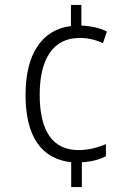

<svg xmlns="http://www.w3.org/2000/svg" viewBox="-20 -744 536 774"><path d="M308 -641Q369 -638 411 -617L395 -570Q350 -591 302 -591Q222 -591 181 -531.5Q140 -472 140 -362Q140 -253 179 -196Q218 -139 297 -139Q350 -139 407 -163V-114Q366 -93 310 -90V10H267V-90Q176 -100 129.5 -168.5Q83 -237 83 -361Q83 -485 130.5 -556.5Q178 -628 266 -639V-724H308Z"/></svg>

Font: Noto Sans UI NarrowLight
Style: Regular
Weight: 300
Width: 4
Designer: Monotype Design Team
Foundry: Monotype Imaging Inc.
Version: Version 1.001